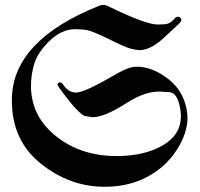

<svg xmlns="http://www.w3.org/2000/svg" viewBox="-20 -733 798 765"><path d="M674.8 -658.2Q681.6 -666.5 688.5 -666.5Q692.9 -666.5 697.8 -662.6Q702.6 -658.7 702.6 -653.8Q702.6 -647.9 695.8 -641.1Q658.7 -606 634 -583.3Q609.4 -560.5 588.4 -548.8Q561 -533.2 535.2 -533.2Q524.4 -533.2 501 -539.1Q478 -544.9 411.1 -578.6Q341.3 -613.8 312 -615.2Q282.2 -616.7 279.3 -616.7Q226.6 -616.7 179.2 -571.8Q131.3 -525.9 117.2 -481Q103.5 -437 103.5 -391.6V-387.2V-386.7V-386.2V-385.3V-383.8V-383.3V-382.8V-382.3Q107.4 -265.1 205.6 -188.5Q304.2 -111.3 443.4 -111.3H444.8H445.3H452.6H453.1H455.1H455.6H457Q561.5 -113.8 630.9 -155.3Q700.7 -197.3 700.7 -268.6Q700.7 -280.3 699.2 -292.5Q689 -363.8 654.8 -365.7Q637.7 -366.7 627.7 -367.4Q617.7 -368.2 614.7 -368.2Q555.7 -368.2 486.3 -323.7Q396.5 -266.1 350.1 -266.1Q345.2 -266.1 320.3 -270.5Q295.4 -273.9 214.4 -385.3Q209.5 -391.6 209.5 -396.5Q209.5 -400.9 213.1 -402.8Q216.8 -404.8 219.2 -404.8Q225.6 -404.8 231.9 -395.5Q252.9 -364.3 282.2 -364.3Q288.1 -364.3 298.3 -366.7Q308.6 -369.1 324 -375.5Q339.4 -381.8 360.4 -392.3Q381.3 -402.8 409.2 -418.9Q428.2 -429.2 443.8 -438.2Q459.5 -447.3 473.1 -453.6Q486.8 -460 499.5 -463.6Q512.2 -467.3 525.4 -467.3Q544.4 -467.3 564.5 -462.4Q613.8 -449.7 660.2 -410.2Q706.5 -369.6 721.2 -308.6Q727.1 -283.7 727.1 -260.7Q727.1 -234.4 716.1 -200.7Q705.1 -167 681.6 -131.8Q638.7 -66.4 564.9 -27.3Q491.2 11.2 397 11.2Q257.8 11.2 142.6 -81.1Q27.3 -172.9 27.3 -332V-333V-335.9V-336.4V-336.9V-337.9V-338.4V-338.9V-339.4V-339.8Q31.2 -572.8 376 -710.4Q383.3 -713.4 390.6 -713.4Q400.9 -713.4 410.6 -708.5Q559.6 -635.3 608.4 -635.3Q608.9 -635.3 615.2 -635.5Q621.6 -635.7 633.8 -636.2Q658.2 -637.2 674.8 -658.2Z"/></svg>

Font: UnifrakturMaguntia sl
Style: Regular
Weight: 400
Designer: j. 'mach' wust, based on a font by Peter Wiegel, original typeface by Carl Albert Fahrenwaldt 1901
Version: Version 2010-11-24